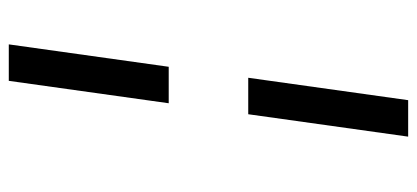

<svg xmlns="http://www.w3.org/2000/svg" viewBox="-276 -571 949 437"><g transform="rotate(-90 198.5 -352.5)"><path d="M265 -443H182L233 -807H316ZM189 102H106L157 -262H240Z"/></g></svg>

Font: Fira Sans
Style: Italic
Weight: 400
Italic angle: -8°
Designer: bBox Type GmbH & Carrois Corporate GbR & Edenspiekermann AG
Foundry: bBox Type GmbH & Carrois Corporate GbR & Edenspiekermann AG
Version: Version 4.301